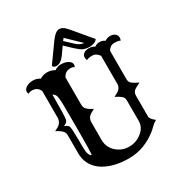

<svg xmlns="http://www.w3.org/2000/svg" viewBox="-222 -1118 1200 1282"><g transform="rotate(-30 378.0 -476.5)"><path d="M646 -158.7Q654.8 -137.2 681.6 -117.7Q664.6 -110.8 638.9 -85.4Q613.3 -60.1 581.5 -40Q549.8 -20 518.6 -7.8Q461.9 14.6 396.2 14.6Q330.6 14.6 277.1 -1Q223.6 -16.6 188.5 -43.5Q119.6 -96.7 119.6 -185.1V-320.3Q119.6 -342.8 110.4 -353.5Q95.7 -371.6 60.1 -389.2Q93.3 -404.3 103 -416Q119.6 -435.1 119.6 -459V-665Q103 -702.6 59.6 -702.6Q43 -702.6 32.2 -694.3Q26.9 -701.7 26.9 -711.2Q26.9 -720.7 32.5 -729Q38.1 -737.3 47.9 -743.2Q70.3 -756.8 99.4 -756.8Q128.4 -756.8 152.8 -740.7Q178.2 -756.8 209.5 -756.8Q240.7 -756.8 266.1 -740.7Q290.5 -756.8 312 -756.8Q333.5 -756.8 347.2 -753.2Q360.8 -749.5 371.1 -743.2Q392.1 -730.5 392.1 -711.4Q392.1 -701.7 386.7 -694.3Q376 -702.6 359.4 -702.6Q315.9 -702.6 299.3 -665V-459Q299.3 -435.1 309.6 -423.3Q325.7 -404.3 358.9 -389.2Q323.2 -371.6 313.5 -360.4Q299.3 -342.8 299.3 -320.3V-184.1Q299.3 -125 343.8 -86.9Q384.8 -52.2 437 -52.2Q491.7 -52.2 534.2 -85.9Q577.6 -120.1 577.6 -168.9V-324.7Q577.6 -346.2 568.4 -356.4Q554.2 -371.6 518.1 -389.2Q551.8 -405.8 561.5 -416Q577.6 -433.1 577.6 -454.1V-671.4Q556.6 -702.6 526.4 -702.6Q496.1 -702.6 481.9 -694.3Q476.6 -703.1 476.6 -718.5Q476.6 -733.9 491.7 -745.4Q506.8 -756.8 531.2 -756.8Q555.7 -756.8 574.7 -744.1Q591.8 -756.8 614 -756.8Q636.2 -756.8 653.3 -743.7Q672.4 -756.8 695.3 -756.8Q718.3 -756.8 732.2 -744.9Q746.1 -732.9 746.1 -717.3Q746.1 -701.7 741.2 -694.3Q727.1 -702.6 696 -702.6Q665 -702.6 646 -671.4V-454.1Q646 -432.6 655.3 -422.9Q669.9 -407.7 710.4 -389.2Q667.5 -368.2 659.2 -359.9Q646 -346.7 646 -324.7ZM191.9 -129.4Q196.3 -155.8 196.3 -298.6Q196.3 -441.4 196 -473.4Q195.8 -505.4 195.3 -524.9Q193.8 -582.5 184.3 -594.5Q174.8 -606.4 166.5 -610.4Q166.5 -440.4 160.6 -417Q153.8 -397.5 127.4 -389.2Q156.7 -378.9 160.6 -364.3Q166.5 -340.8 166.5 -263.2Q166.5 -185.5 168.7 -171.4Q170.9 -157.2 174.8 -148.4Q181.2 -132.8 191.9 -129.4ZM350.1 -803.2Q319.3 -761.7 287.1 -761.7Q262.2 -761.7 259.8 -779.3L361.8 -921.4Q396 -966.8 423.3 -966.8Q446.3 -966.8 467.8 -945.3Q477.1 -936 489.7 -921.4L602.1 -787.1Q595.7 -775.9 579.1 -768.8Q562.5 -761.7 545.2 -761.7Q527.8 -761.7 514.9 -764.4Q502 -767.1 490.2 -772.5Q472.7 -781.2 442.9 -809.1L389.6 -859.4ZM420.4 -900.9 407.2 -884.3 460.4 -834Q493.2 -802.7 522.5 -802.7Z"/></g></svg>

Font: Rye
Style: Regular
Weight: 400
Designer: Nicole Fally
Foundry: Nicole Fally
Version: Version 1.001